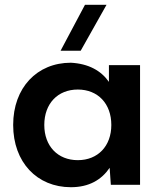

<svg xmlns="http://www.w3.org/2000/svg" viewBox="-20 -772 670 802"><path d="M443 0H565V-500H435V-430C402 -477 350 -506 276 -510C135 -510 35 -406 35 -250C35 -94 135 10 276 10C352 10 404 -21 438 -71ZM305 -103C221 -103 165 -162 165 -250C165 -339 221 -398 305 -398C389 -398 445 -339 445 -250C445 -162 389 -103 305 -103ZM233 -560H317L425 -752H335Z"/></svg>

Font: Goli SemiBold
Style: Regular
Weight: 600
Designer: jaikishan Patel
Foundry: MagicType
Version: Version 1.000;Glyphs 3.2 (3242)